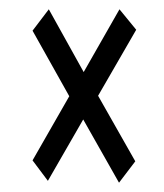

<svg xmlns="http://www.w3.org/2000/svg" viewBox="-20 -531 353 413"><path d="M236 -138 159 -274 83 -142 50 -186 129 -324 50 -465 85 -511 160 -376 237 -511 273 -467 191 -325 271 -184Z"/></svg>

Font: Inconsolata ExtraCondensed Thin
Style: Regular
Weight: 100
Width: 2
Monospace: yes
Designer: Raph Levien, Cyreal, Brenton Simpson
Foundry: Raph Levien, Cyreal, Google
Version: Version 3.100; ttfautohint (v1.8.4.7-5d5b)